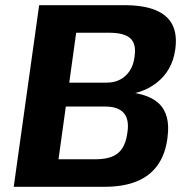

<svg xmlns="http://www.w3.org/2000/svg" viewBox="-20 -720 716 740"><path d="M130.9 -700H459.5Q532.6 -700 578.7 -681.3Q624.7 -662.5 644 -625.5Q663.3 -588.5 655.8 -531.6L654.8 -525.7Q643.3 -447.9 584.2 -401.3Q525 -354.8 432.8 -351.8L433.4 -367.6Q544.2 -365.2 590.8 -322.6Q637.4 -280 625.8 -192.3L624.9 -184.5Q616.4 -123 586.3 -81.8Q556.2 -40.5 505.4 -20.3Q454.6 0 381.5 0H32.9ZM347.1 -106.1Q385.6 -106.1 411 -116Q436.5 -125.9 450.8 -147.7Q465.1 -169.4 470.1 -203L471.6 -213.4Q478 -261.3 456.3 -285.3Q434.5 -309.3 386.1 -309.3H233.7L205.5 -106.1ZM392.2 -401.5Q420.9 -401.5 443.2 -413.4Q465.4 -425.2 479.7 -446.7Q494 -468.2 498 -497.3L499 -505.3Q505.4 -551.8 481.7 -572.8Q458 -593.9 399.7 -593.9H273.6L246.9 -401.5Z"/></svg>

Font: Pathway Extreme 8pt Thin 12pt
Style: Italic
Weight: 100
Italic angle: -8°
Version: Version 1.001;gftools[0.9.26]